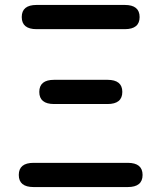

<svg xmlns="http://www.w3.org/2000/svg" viewBox="-20 -757 653 777"><path d="M116 0Q56 0 56 -49Q56 -98 116 -98H497Q557 -98 557 -49Q557 0 497 0ZM199 -336Q139 -336 139 -385Q139 -434 199 -434H415Q475 -434 475 -385Q475 -336 415 -336ZM128 -639Q68 -639 68 -688Q68 -737 128 -737H485Q545 -737 545 -688Q545 -639 485 -639Z"/></svg>

Font: Resource Han Rounded JP Medium
Style: Regular
Weight: 500
Designer: Cyano Hao (round all glyphs); Ryoko NISHIZUKA 西塚涼子 (kana, bopomofo & ideographs); Paul D. Hunt (Latin, Greek & Cyrillic)
Foundry: Cyano Hao
Version: 0.990